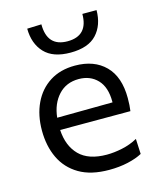

<svg xmlns="http://www.w3.org/2000/svg" viewBox="-112 -817 753 908"><g transform="rotate(-15 264.0 -363.0)"><path d="M310 11Q221 11 163.5 -23Q106 -57 78 -116Q50 -175 50 -251Q50 -326 77.5 -384Q105 -442 156.5 -474.8Q208 -507.5 279.5 -507.5Q373.5 -507.5 427.8 -453Q482 -398.5 482 -294.5Q482 -258 478 -231.5H134Q138.5 -152.5 183.5 -107Q228.5 -61.5 318 -61.5Q353 -61.5 393.5 -70Q434 -78.5 469 -98L472.5 -23.5Q444 -8 402 1.5Q360 11 310 11ZM280.5 -441.5Q219 -441.5 180.8 -399.8Q142.5 -358 135.5 -291L407 -293.5Q407 -295 407 -297.5Q407 -368 372 -404.8Q337 -441.5 280.5 -441.5ZM277 -572Q191.5 -572 149.8 -616.5Q108 -661 107.5 -734.5L177.5 -737Q177.5 -627.5 277 -627.5Q377.5 -627.5 377.5 -734.5H447Q446.5 -661 405.2 -616.5Q364 -572 277 -572Z"/></g></svg>

Font: Commissioner
Style: Regular
Weight: 400
Designer: Kostas Bartsokas
Foundry: Kostas Bartsokas
Version: Version 1.000; ttfautohint (v1.8.3)